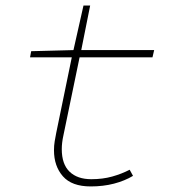

<svg xmlns="http://www.w3.org/2000/svg" viewBox="-20 -658 640 690"><path d="M306 12Q238 12 206 -24.5Q174 -61 174 -118Q174 -135 176.5 -150Q179 -165 182 -180L238 -452H88L92 -474L244 -478L280 -638H304L272 -478H534L528 -452H266L208 -172Q202 -145 202 -122Q202 -68 230 -41Q258 -14 308 -14Q349 -14 383 -23.5Q417 -33 446 -48L458 -26Q428 -8 389.5 2Q351 12 306 12Z"/></svg>

Font: Source Code Pro ExtraLight
Style: Italic
Weight: 200
Italic angle: -11°
Monospace: yes
Designer: Paul D. Hunt, Teo Tuominen
Foundry: Adobe Systems Incorporated
Version: Version 1.050;PS 1.000;hotconv 16.6.51;makeotf.lib2.5.65220